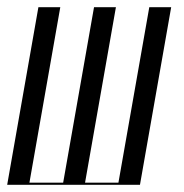

<svg xmlns="http://www.w3.org/2000/svg" viewBox="-37 -515 512 535"><path d="M-17 0H353L440 -495H379L293 -6H200L286 -495H225L139 -6H45L131 -495H70Z"/></svg>

Font: Moniqa Ita Display
Style: Italic
Weight: 400
Italic angle: -10°
Designer: Rajesh Rajput
Foundry: Rajesh Rajput
Version: Version 1.000